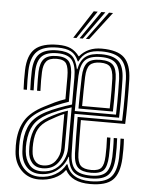

<svg xmlns="http://www.w3.org/2000/svg" viewBox="-55 -817 671 868"><g transform="rotate(5 281.0 -382.5)"><path d="M386.5 -43.8Q345 -43.8 326.6 -61.2Q308.2 -78.8 306.5 -125Q305.5 -154.8 304.9 -202.6Q304.2 -250.5 304.2 -290H506Q508.2 -352.2 507.9 -405.4Q507.5 -458.5 506.8 -479.2Q503.8 -541.2 476.2 -567.9Q448.8 -594.5 385.8 -594.5Q346.8 -594.5 323 -581.9Q299.2 -569.2 285.5 -540.2H283Q269.5 -571.5 247.8 -583Q226 -594.5 188 -594.5Q122.5 -594.5 94.4 -567.1Q66.2 -539.8 64.2 -479.2Q62.8 -438.5 65 -392.2H49.8Q48.8 -415 48.4 -436.9Q48 -458.8 48.8 -480Q51 -548 83.4 -577.6Q115.8 -607.2 188 -607.2Q222.8 -607.2 245.4 -596.9Q268 -586.5 284.5 -563.8H286.5Q322.8 -607.2 385.8 -607.2Q457.5 -607.2 488.5 -577.4Q519.5 -547.5 522 -480Q522.5 -463.8 522.9 -431.9Q523.2 -400 523 -359.6Q522.8 -319.2 521 -277.2H320Q320 -240.5 320.5 -198.6Q321 -156.8 322 -126Q323.2 -85.8 337.8 -71.1Q352.2 -56.5 386.5 -56.5Q419.5 -56.5 431.6 -71.1Q443.8 -85.8 445.2 -124.8Q446 -143.5 445.9 -163.4Q445.8 -183.2 444.5 -209.5H460Q461.2 -184 461.2 -162.1Q461.2 -140.2 460.5 -124.2Q458.5 -78.8 442.9 -61.2Q427.2 -43.8 386.5 -43.8ZM386.5 -18.2Q333 -18.2 309.5 -38.5Q286 -58.8 281 -107H279Q266.5 -68.2 234.4 -43.2Q202.2 -18.2 157.5 -18.2Q119.2 -18.2 95.5 -43.6Q71.8 -69 68.8 -113Q67.8 -126.2 67.8 -138.1Q67.8 -150 68 -157.8Q71.2 -207.2 91.4 -240.9Q111.5 -274.5 159.8 -299.5Q183.5 -311.8 215.8 -324Q248 -336.2 274 -343.8V-466Q274 -520.5 255.1 -544.8Q236.2 -569 188 -569Q139.8 -569 118.1 -547.9Q96.5 -526.8 95 -478.5Q93.5 -438.8 95.5 -392.2H80.2Q78 -441 79.5 -479Q81.5 -534.8 107.1 -558.2Q132.8 -581.8 188 -581.8Q231.2 -581.8 252.2 -564.8Q273.2 -547.8 282 -505H284Q292.2 -546.2 316.5 -564Q340.8 -581.8 385.8 -581.8Q440 -581.8 464.8 -558.6Q489.5 -535.5 491.2 -478.5Q491.5 -467 492 -439.6Q492.5 -412.2 492.4 -376.2Q492.2 -340.2 491 -302.8H289Q289 -256 289.6 -209.9Q290.2 -163.8 291.5 -123.8Q293.2 -73 314.2 -52Q335.2 -31 386.5 -31Q434.8 -31 454.2 -51.5Q473.8 -72 476 -123.5Q476.5 -142 476.5 -163.2Q476.5 -184.5 475 -209.5H490.5Q491.5 -189.5 491.9 -166.8Q492.2 -144 491.2 -122.8Q488.5 -64.8 465.4 -41.5Q442.2 -18.2 386.5 -18.2ZM289 -315.5H476Q477.5 -372.8 477.1 -416.2Q476.8 -459.8 476 -478Q473.5 -527.5 453.5 -548.2Q433.5 -569 385.8 -569Q334.8 -569 314.2 -547.1Q293.8 -525.2 291.5 -475Q290.2 -439.8 289.8 -399Q289.2 -358.2 289 -315.5ZM154.5 6.8Q105.5 6.8 73.5 -25.9Q41.5 -58.5 38 -110.5Q36 -138.8 37.5 -160.2Q41 -214.8 65.5 -253.9Q90 -293 149 -323.2Q172.8 -335.8 195.2 -346.4Q217.8 -357 242.2 -365.2V-466Q242.2 -508.2 231.2 -525.9Q220.2 -543.5 188 -543.5Q154 -543.5 140.4 -527.1Q126.8 -510.8 125.8 -477Q125 -461.8 125.1 -440.4Q125.2 -419 126.2 -392.2H111Q109.8 -421 109.9 -443.5Q110 -466 110.2 -478.2Q111.8 -519.5 129.6 -537.9Q147.5 -556.2 188 -556.2Q228.2 -556.2 243.4 -535.4Q258.5 -514.5 258.5 -466.2V-354.8Q230.5 -345.5 203.9 -334.1Q177.2 -322.8 154.2 -311.2Q99.8 -284.5 77.6 -248.1Q55.5 -211.8 52.8 -159Q51.5 -137.8 53.2 -111.8Q56.5 -64 84.8 -34.9Q113 -5.8 156 -5.8Q194.5 -5.8 226.2 -23.8Q258 -41.8 273.5 -72.5H277.2Q297.2 -5.5 386.5 -5.5Q449.8 -5.5 476.9 -31.6Q504 -57.8 506.8 -122Q507.2 -140.8 507.2 -163.1Q507.2 -185.5 505.8 -209.5H521.2Q522.8 -185.8 522.9 -163Q523 -140.2 522 -121.5Q518.8 -52 488.6 -22.4Q458.5 7.2 386.5 7.2Q302.5 7.2 274.2 -45.8H272.2Q254.8 -21.2 223.2 -7.2Q191.8 6.8 154.5 6.8ZM460.8 -328.2H304.5Q304.8 -356.8 305.2 -397.9Q305.8 -439 306.8 -473.8Q308.5 -517 324.9 -536.6Q341.2 -556.2 385.8 -556.2Q425.8 -556.2 442.4 -538.5Q459 -520.8 460.5 -477.2Q461 -460.5 461.6 -423.4Q462.2 -386.2 460.8 -328.2ZM320 -341H445.2Q446.5 -389.8 446.2 -424.5Q446 -459.2 445.2 -476.8Q443.2 -513.8 430.6 -528.6Q418 -543.5 385.8 -543.5Q352.5 -543.5 338 -528.4Q323.5 -513.2 322 -472.8Q321.2 -447.8 320.6 -409.8Q320 -371.8 320 -341ZM162.2 -31Q199.2 -31 224 -48.5Q248.8 -66 261.1 -92.4Q273.5 -118.8 273.5 -145.5V-330.8Q246.8 -322.8 216.6 -310.8Q186.5 -298.8 165.8 -287.8Q124 -265.2 105.5 -234.2Q87 -203.2 83.5 -155Q82 -136.5 84 -114.5Q87.2 -79.2 106.5 -55.1Q125.8 -31 162.2 -31ZM165 -45Q135.5 -45 118.5 -64.1Q101.5 -83.2 99.2 -115.5Q97.8 -138.8 98.8 -154.5Q101.5 -196.8 117.2 -225.6Q133 -254.5 171 -275.8Q190.8 -286.8 212.2 -296.8Q233.8 -306.8 258.2 -314.5V-144Q258.2 -106.2 234.4 -75.6Q210.5 -45 165 -45ZM167 -58Q203.5 -58 223.1 -84Q242.8 -110 242.8 -143V-298.2Q226 -291.2 209.8 -282.6Q193.5 -274 176.5 -264Q143.8 -244.8 129.9 -219.5Q116 -194.2 114.2 -154Q113.5 -142.5 113.8 -135.1Q114 -127.8 114.8 -116.8Q116.5 -90.8 130 -74.4Q143.5 -58 167 -58ZM253 -645 335 -772H353L267.5 -645ZM310.5 -645 404.5 -772H422.5L325.5 -645ZM281.8 -645 369.8 -772H387.8L296.5 -645Z"/></g></svg>

Font: Big Shoulders Inline Display Medium
Style: Regular
Weight: 500
Designer: Patric King
Foundry: XO Type Co
Version: Version 1.000